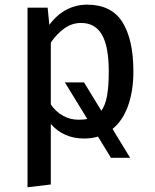

<svg xmlns="http://www.w3.org/2000/svg" viewBox="-20 -573 655 812"><path d="M455.9 -27.7 530.3 94.4H449.2L394.4 4.6Q368.2 12.8 335.9 12.8Q248.7 12.8 194.9 -48.7V207.2L96.4 219V-540.5H181.5L188.7 -467.7Q218.5 -509.2 259.7 -531.3Q301 -553.3 348.2 -553.3Q451.3 -553.3 497.7 -479.5Q544.1 -405.6 544.1 -270.8Q544.1 -189.2 521.8 -126.2Q499.5 -63.1 455.9 -27.7ZM349.2 -69.7 254.4 -224.6H335.4L408.7 -104.6Q425.1 -127.2 432.6 -167.2Q440 -207.2 440 -270.8Q440 -375.9 411.3 -425.9Q382.6 -475.9 323.1 -475.9Q284.1 -475.9 251.8 -452.6Q219.5 -429.2 194.9 -392.8V-131.3Q215.9 -100.5 246.2 -83.6Q276.4 -66.7 312.3 -66.7Q332.3 -66.7 349.2 -69.7Z"/></svg>

Font: Fira Code Fixed Retina
Style: Regular
Weight: 450
Monospace: yes
Designer: Carrois Corporate, Edenspiekermann AG, Nikita Prokopov
Foundry: Carrois Corporate, Edenspiekermann AG, Nikita Prokopov
Version: Version 5.002